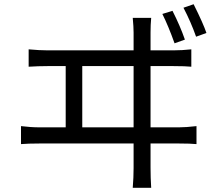

<svg xmlns="http://www.w3.org/2000/svg" viewBox="-20 -848 1040 906"><path d="M954.1 -692.4 905.3 -674.8Q880.9 -744.1 845.7 -811.5L893.6 -828.1Q939.5 -736.3 954.1 -692.4ZM852.5 -661.1 803.7 -643.6Q774.4 -725.6 746.1 -782.2L793.9 -796.9Q830.1 -725.6 852.5 -661.1ZM368.2 -247.1H610.4V-536.1H368.2ZM690.4 -247.1H824.2Q857.4 -247.1 907.2 -252.9V-168Q878.9 -170.9 824.2 -170.9H690.4V-56.6Q690.4 -9.8 693.4 38.1H606.4Q610.4 -10.7 610.4 -54.7V-170.9H167Q111.3 -170.9 79.1 -168V-252.9Q125 -247.1 167 -247.1H290V-536.1H204.1Q161.1 -536.1 115.2 -533.2V-615.2Q166 -610.4 204.1 -610.4H610.4V-694.3Q610.4 -720.7 606.4 -763.7H693.4Q690.4 -731.4 690.4 -694.3V-610.4H798.8Q839.8 -610.4 882.8 -615.2V-533.2Q854.5 -536.1 798.8 -536.1H690.4Z"/></svg>

Font: Taipei Sans TC Beta
Style: Regular
Weight: 400
Designer: JT Foundry
Foundry: JT Foundry
Version: Version 1.000